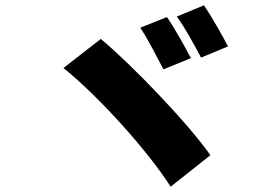

<svg xmlns="http://www.w3.org/2000/svg" viewBox="-20 -759 1040 720"><path d="M606 -695 506 -655C534 -614 570 -542 593 -499L696 -541C676 -579 634 -655 606 -695ZM745 -739 643 -697C673 -657 711 -586 734 -543L835 -585C816 -622 773 -698 745 -739ZM358 -613 218 -504C353 -395 535 -192 620 -59L769 -177C682 -301 470 -520 358 -613Z"/></svg>

Font: Noto Sans CJK JP Black
Style: Regular
Weight: 900
Designer: Ryoko NISHIZUKA (kana & ideographs); Paul D. Hunt (Latin, Greek & Cyrillic); Wenlong ZHANG (bopomofo); Sandoll Communica
Foundry: Adobe Systems Incorporated
Version: Version 1.004;PS 1.004;hotconv 1.0.82;makeotf.lib2.5.63406